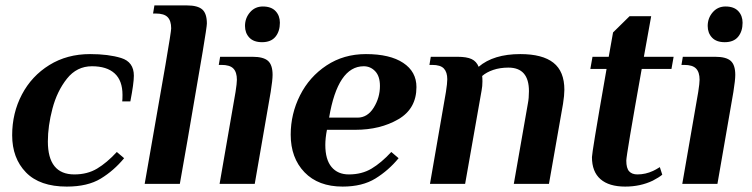

<svg xmlns="http://www.w3.org/2000/svg" viewBox="-20 -680 2781 710"><path d="M25 -180Q25 -262 61 -330.5Q97 -399 162.5 -439.5Q228 -480 313 -480Q381 -480 428 -465.5Q475 -451 475 -400Q475 -372 462 -305H432Q433 -313 433 -329Q433 -382 404 -408.5Q375 -435 320 -435Q264 -435 227.5 -389Q191 -343 174 -278.5Q157 -214 157 -157Q157 -35 255 -35Q303 -35 339 -56.5Q375 -78 412 -118L439 -95Q401 -49 352.5 -19.5Q304 10 227 10Q127 10 76 -42.5Q25 -95 25 -180Z M613 -575Q613 -603 600 -616.5Q587 -630 556 -630H546L551 -660H671Q711 -660 728 -645Q745 -630 745 -593Q745 -582 729.5 -489Q714 -396 674 -165L645 0H515Q571 -318 592 -441Q613 -564 613 -575Z M886 -584Q886 -613 904.5 -634.5Q923 -656 952 -656Q983 -656 999 -639Q1015 -622 1015 -596Q1015 -564 998.5 -544Q982 -524 949 -524Q918 -524 902 -541Q886 -558 886 -584ZM851 -340Q856 -372 856 -385Q856 -413 843 -426.5Q830 -440 799 -440H789L794 -470H914Q954 -470 971 -455Q988 -440 988 -403Q988 -384 981 -340L922 0H792Z M1055 -182Q1055 -259 1089.5 -327.5Q1124 -396 1187.5 -438Q1251 -480 1333 -480Q1422 -480 1471 -447.5Q1520 -415 1520 -358Q1520 -278 1453 -239Q1386 -200 1294 -200H1189Q1183 -169 1183 -144Q1183 -90 1206 -62.5Q1229 -35 1270 -35Q1318 -35 1354 -56.5Q1390 -78 1427 -118L1454 -95Q1417 -50 1368.5 -20Q1320 10 1247 10Q1157 10 1106 -43Q1055 -96 1055 -182ZM1302 -245Q1339 -245 1362 -282Q1385 -319 1385 -362Q1385 -398 1367.5 -416.5Q1350 -435 1325 -435Q1229 -435 1197 -245Z M1629 -340Q1634 -372 1634 -387Q1634 -413 1621.5 -426.5Q1609 -440 1578 -440H1568L1573 -470H1672Q1706 -470 1724 -461.5Q1742 -453 1750 -433Q1805 -480 1904 -480Q1986 -480 2026.5 -448Q2067 -416 2067 -348Q2067 -328 2062 -296L2010 0H1880L1932 -297Q1936 -317 1936 -343Q1936 -430 1860 -430Q1829 -430 1804 -421.5Q1779 -413 1763 -399Q1764 -392 1764 -379Q1764 -361 1761 -346L1700 0H1570Z M2169 -99Q2169 -107 2180.5 -177.5Q2192 -248 2223 -425H2163L2171 -470H2231L2247 -560L2308 -620H2388L2361 -470H2471L2463 -425H2353Q2296 -106 2296 -86Q2296 -58 2306.5 -46.5Q2317 -35 2337 -35Q2367 -35 2395 -48Q2404 -52 2420 -62L2429 -34Q2417 -24 2394 -12Q2348 10 2292 10Q2232 10 2200.5 -17.5Q2169 -45 2169 -99Z M2597 -584Q2597 -613 2615.5 -634.5Q2634 -656 2663 -656Q2694 -656 2710 -639Q2726 -622 2726 -596Q2726 -564 2709.5 -544Q2693 -524 2660 -524Q2629 -524 2613 -541Q2597 -558 2597 -584ZM2562 -340Q2567 -372 2567 -385Q2567 -413 2554 -426.5Q2541 -440 2510 -440H2500L2505 -470H2625Q2665 -470 2682 -455Q2699 -440 2699 -403Q2699 -384 2692 -340L2633 0H2503Z"/></svg>

Font: Philosopher
Style: Bold Italic
Weight: 700
Italic angle: -10°
Designer: Jovanny Lemonad
Foundry: Jovanny Lemonad
Version: Version 2.000